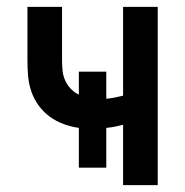

<svg xmlns="http://www.w3.org/2000/svg" viewBox="-20 -540 540 560"><path d="M339 0V-176Q327 -173 314.5 -170.5Q302 -168 290 -167V-51H210V-167Q188 -170 166 -178Q144 -186 125.5 -199.5Q107 -213 93 -232Q79 -251 71.5 -273Q64 -295 62 -318Q60 -341 60 -364V-520H161V-364Q161 -349 162.5 -334Q164 -319 170 -305.5Q176 -292 186.5 -281Q197 -270 210 -264V-331H290V-252Q302 -253 314.5 -255.5Q327 -258 339 -261V-520H440V0Z"/></svg>

Font: Zed Sans Semibold
Style: Regular
Weight: 600
Designer: Belleve Invis
Foundry: Belleve Invis
Version: Version 1.0.0; ttfautohint (v1.8.4)